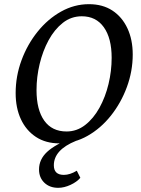

<svg xmlns="http://www.w3.org/2000/svg" viewBox="-20 -675 678 920"><path d="M265 12Q199 12 152 -19Q105 -50 80 -104Q55 -158 55 -229Q55 -310 83 -386Q111 -462 160 -523Q209 -584 272.5 -619.5Q336 -655 406 -655Q472 -655 518.5 -624.5Q565 -594 590.5 -539.5Q616 -485 616 -414Q616 -334 588 -258Q560 -182 511.5 -121Q463 -60 399.5 -24Q336 12 265 12ZM299 -45Q348 -45 388 -76Q428 -107 456.5 -158.5Q485 -210 500 -272.5Q515 -335 515 -398Q515 -492 477.5 -544.5Q440 -597 372 -597Q321 -597 281 -565.5Q241 -534 213 -482.5Q185 -431 170 -368.5Q155 -306 155 -243Q155 -149 192 -97Q229 -45 299 -45ZM259 225Q218 225 192.5 200.5Q167 176 167 137Q167 89 205.5 53Q244 17 331 -17L344 0Q238 43 238 117Q238 163 286 163Q315 163 348 143L365 177Q348 197 317.5 211Q287 225 259 225Z"/></svg>

Font: Petrona Medium
Style: Italic
Weight: 500
Italic angle: -9°
Designer: Ringo R. Seeber
Foundry: Ringo R. Seeber
Version: Version 2.001; ttfautohint (v1.8.3)